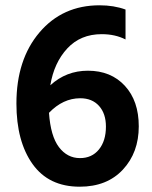

<svg xmlns="http://www.w3.org/2000/svg" viewBox="-20 -689 573 725"><path d="M504 -212Q504 -113 444 -48.5Q384 16 281 16Q164 16 103 -69.5Q42 -155 42 -298Q42 -464 129 -566.5Q216 -669 356 -669Q410 -669 454 -653V-540Q415 -560 364 -560Q284 -560 234 -506Q184 -452 170 -367Q230 -422 312 -422Q399 -422 451.5 -365Q504 -308 504 -212ZM282 -92Q327 -92 353.5 -124.5Q380 -157 380 -211Q380 -260 354 -289Q328 -318 283 -318Q218 -318 165 -263Q171 -175 202.5 -133.5Q234 -92 282 -92Z"/></svg>

Font: Hind Vadodara SemiBold
Style: Regular
Weight: 600
Designer: Hitesh Malaviya
Foundry: Indian Type Foundry
Version: Version 1.001;PS 1.0;hotconv 1.0.86;makeotf.lib2.5.63406; tt